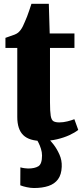

<svg xmlns="http://www.w3.org/2000/svg" viewBox="-20 -716 432 989"><path d="M196.5 10Q130.5 10 99.8 -20Q69 -50 69 -113.5V-469H8V-521Q20.5 -526 32.8 -529.8Q45 -533.5 55.5 -537.8Q66 -542 73.5 -548Q81.5 -555 87.2 -563Q93 -571 98 -581.2Q103 -591.5 108 -603.5Q113.5 -615.5 119.5 -631Q125.5 -646.5 131.2 -663.8Q137 -681 142 -696.5H231.5L236 -543.5H363.5V-469H237.5V-190Q237.5 -142 241.2 -119.8Q245 -97.5 255.5 -91.5Q266 -85.5 285.5 -85.5Q306 -85.5 327 -90.8Q348 -96 363 -102L383 -47Q366 -33 337.8 -20Q309.5 -7 273.5 1.5Q237.5 10 196.5 10ZM155 252.5Q137.5 252.5 117.8 248.2Q98 244 84.5 238.5L85 146Q95 149 106.8 150.5Q118.5 152 124.5 152Q158.5 152 177.5 140.5Q196.5 129 196.5 85Q196.5 68 191 50.5Q185.5 33 178.2 18.8Q171 4.5 164.5 -3L208.5 -6.5L227.5 -3Q239 6.5 256 28.5Q273 50.5 286.2 80Q299.5 109.5 298 143Q296.5 183.5 278.8 207.5Q261 231.5 229.5 242Q198 252.5 155 252.5Z"/></svg>

Font: Merriweather 48pt Black
Style: Regular
Weight: 900
Version: Version 2.100